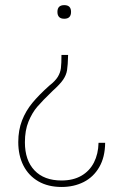

<svg xmlns="http://www.w3.org/2000/svg" viewBox="-20 -558 485 764"><path d="M235.8 -483.4Q208.5 -483.4 208.5 -510.7Q208.5 -537.6 235.8 -537.6Q262.7 -537.6 262.7 -510.7Q262.7 -483.4 235.8 -483.4ZM251 -339.4Q250 -297.9 246.8 -278.6Q243.7 -259.3 231.4 -241.2Q219.2 -223.1 189.9 -196.8Q148.9 -157.2 128.4 -133.3Q107.9 -109.4 93.5 -74.5Q79.1 -39.6 79.1 8.3Q79.1 79.6 117.2 119.9Q155.3 160.2 225.1 160.2Q271 160.2 303.7 141.4Q336.4 122.6 353.8 88.6Q371.1 54.7 372.1 10.3H398.4Q397.9 67.4 375 106.9Q352.1 146.5 313 166.3Q273.9 186 225.1 186Q171.4 186 132.6 163.6Q93.8 141.1 73.2 100.8Q52.7 60.5 52.7 7.3Q52.7 -40 67.6 -78.4Q82.5 -116.7 108.6 -148.4Q134.8 -180.2 176.3 -217.3Q199.7 -235.4 210 -252.2Q220.2 -269 222.4 -287.1Q224.6 -305.2 224.6 -339.4Z"/></svg>

Font: Mardoto Thin
Style: Regular
Weight: 250
Designer: Christian Robertson, Vahan Hovhannisyan
Foundry: Google
Version: Version 1.000